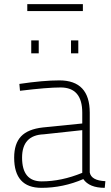

<svg xmlns="http://www.w3.org/2000/svg" viewBox="-20 -894 535 922"><path d="M483 8Q409 8 380 -34Q283 8 179 8Q48 8 48 -137Q48 -204 81 -239Q114 -274 186 -282L375 -301V-353Q375 -474 271 -474Q207 -474 76 -458L73 -491Q188 -508 265 -508Q411 -508 411 -353V-66Q418 -27 486 -24ZM180 -23Q275 -23 375 -64V-269L190 -249Q86 -245 86 -137Q86 -23 180 -23ZM166 -638H130V-700H166ZM356 -638H321V-700H356ZM378 -841H111V-874H378Z"/></svg>

Font: Storia Sans Thin
Style: Regular
Weight: 100
Designer: Accademia di Belle Arti di Urbino and others
Foundry: Accademia di Belle Arti di Urbino and others.
Version: Version 60.001;May 25, 2020;FontCreator 12.0.0.2522 64-bit